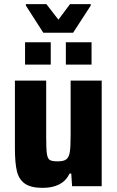

<svg xmlns="http://www.w3.org/2000/svg" viewBox="-20 -899 564 927"><path d="M52 -183V-510H203V-237Q203 -178 206.5 -155.5Q210 -133 220.5 -126.5Q231 -120 259 -120Q288 -120 300.5 -130Q313 -140 317 -164.5Q321 -189 321 -246V-510H471V0H328L324 -61H316Q283 8 186 8Q129 8 100 -12.5Q71 -33 61.5 -73Q52 -113 52 -183ZM101 -587V-695H225V-587ZM298 -587V-695H422V-587ZM189 -741 105 -872V-879H204L262 -804L318 -879H418V-872L333 -741Z"/></svg>

Font: Saira Semi Condensed
Style: Bold
Weight: 700
Width: 4
Designer: Hector Gatti with collaboration of the Omnibus-Type team
Foundry: Omnibus-Type
Version: Version 1.001; ttfautohint (v1.8)